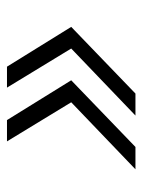

<svg xmlns="http://www.w3.org/2000/svg" viewBox="51 -514 408 550"><g transform="rotate(90 255.0 -239.0)"><path d="M57 -239 248 -423H311L119 -239L231 -55H171ZM210 -239 401 -423H465L273 -239L385 -55H324Z"/></g></svg>

Font: Decalotype Light Italic
Style: Regular
Weight: 300
Italic angle: -12°
Designer: Alfredo Marco Pradil
Foundry: Alfredo Marco Pradil
Version: Version 1.0